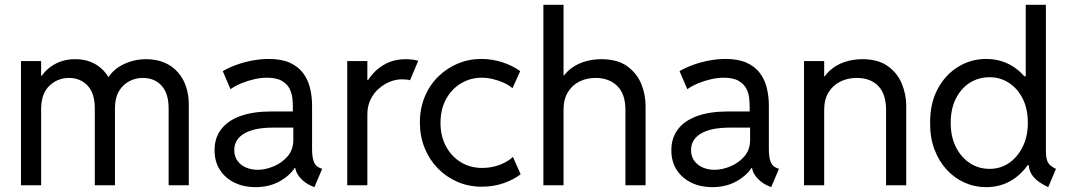

<svg xmlns="http://www.w3.org/2000/svg" viewBox="-20 -772 4461 800"><path d="M67.4 0V-517.6H151.4V-456.1H167L130.9 -410.2Q149.4 -464.4 192.6 -494.9Q235.8 -525.4 293 -525.4Q351.6 -525.4 391.8 -495.1Q432.1 -464.8 445.3 -418L407.2 -452.1H460.9L415 -418Q436.5 -472.2 484.6 -498.8Q532.7 -525.4 588.9 -525.4Q632.3 -525.4 665.5 -511Q698.7 -496.6 721.2 -470.9Q743.7 -445.3 755.1 -411.1Q766.6 -377 766.6 -337.9V0H682.6V-320.3Q682.6 -383.3 653.1 -415.3Q623.5 -447.3 575.2 -447.3Q544.4 -447.3 518.1 -433.3Q491.7 -419.4 475.3 -391.4Q459 -363.3 459 -320.3V0H375V-320.3Q375 -383.3 345 -415.3Q314.9 -447.3 266.6 -447.3Q220.7 -447.3 186 -414.8Q151.4 -382.3 151.4 -316.4V0Z M1043.9 7.8Q996.1 7.8 957.5 -10.7Q918.9 -29.3 896.5 -63.7Q874 -98.1 874 -146.5Q874 -197.8 901.9 -233.9Q929.7 -270 982.4 -288.8Q1035.2 -307.6 1110.4 -307.6H1217.8V-240.2H1116.2Q1039.6 -240.2 997.8 -215.8Q956.1 -191.4 956.1 -146.5Q956.1 -120.6 969.2 -102.3Q982.4 -84 1004.6 -74.2Q1026.9 -64.5 1053.7 -64.5Q1085.9 -64.5 1120.4 -78.9Q1154.8 -93.3 1178.5 -120.8Q1202.1 -148.4 1202.1 -188.5V-242.2L1200.2 -272.5V-330.1Q1200.2 -342.8 1198.2 -362.5Q1196.3 -382.3 1186.8 -401.9Q1177.2 -421.4 1154.8 -434.8Q1132.3 -448.2 1091.8 -448.2Q1067.9 -448.2 1040.3 -442.1Q1012.7 -436 986.6 -425.3Q960.4 -414.6 940.4 -400.4L908.2 -475.6Q934.1 -490.7 966.1 -502.2Q998 -513.7 1032.5 -520Q1066.9 -526.4 1099.6 -526.4Q1152.3 -526.4 1187.3 -510.7Q1222.2 -495.1 1242.7 -467.8Q1263.2 -440.4 1271.7 -405.5Q1280.3 -370.6 1280.3 -332V-150.4Q1280.3 -117.7 1287.4 -98.6Q1294.4 -79.6 1312.5 -72.3L1322.3 -68.4L1290 7.8L1276.4 2Q1249 -9.8 1229.5 -32.7Q1210 -55.7 1210 -78.1L1226.6 -72.3H1194.3L1215.8 -85.9Q1196.8 -47.4 1151.1 -19.8Q1105.5 7.8 1043.9 7.8Z M1426.8 0V-517.6H1510.7V-438.5H1524.4L1496.1 -406.2Q1510.3 -438.5 1534.4 -465.6Q1558.6 -492.7 1592.5 -509Q1626.5 -525.4 1669.9 -525.4Q1687 -525.4 1701.9 -523.2Q1716.8 -521 1722.7 -518.6L1688.5 -437.5Q1685.5 -439 1675.3 -440.2Q1665 -441.4 1652.3 -441.4Q1629.9 -441.4 1605.2 -431.6Q1580.6 -421.9 1559.1 -403.3Q1537.6 -384.8 1524.2 -357.7Q1510.7 -330.6 1510.7 -295.9V0Z M1987.3 5.9Q1932.6 5.9 1885.7 -14.4Q1838.9 -34.7 1803.7 -71Q1768.6 -107.4 1749 -156.2Q1729.5 -205.1 1729.5 -261.7Q1729.5 -320.3 1749.8 -368.9Q1770 -417.5 1805.7 -452.6Q1841.3 -487.8 1887.5 -507.1Q1933.6 -526.4 1985.4 -526.4Q2030.8 -526.4 2073.5 -512.5Q2116.2 -498.5 2147.5 -475.6L2115.2 -404.3Q2100.6 -417.5 2079.1 -427.2Q2057.6 -437 2033.4 -442.6Q2009.3 -448.2 1987.3 -448.2Q1940.4 -448.2 1901.4 -425Q1862.3 -401.9 1838.9 -359.4Q1815.4 -316.9 1815.4 -259.8Q1815.4 -206.1 1837.6 -163.6Q1859.9 -121.1 1899.2 -96.7Q1938.5 -72.3 1989.3 -72.3Q2028.8 -72.3 2062.7 -85.4Q2096.7 -98.6 2117.2 -118.2L2149.4 -45.9Q2121.1 -23.9 2079.1 -9Q2037.1 5.9 1987.3 5.9Z M2244.1 0V-752H2328.1V-458H2347.7L2309.6 -419.9Q2321.8 -453.1 2347.4 -476.8Q2373 -500.5 2408.4 -512.9Q2443.8 -525.4 2485.4 -525.4Q2552.7 -525.4 2593.3 -496.1Q2633.8 -466.8 2651.9 -422.4Q2669.9 -377.9 2669.9 -332V0H2585.9V-314.5Q2585.9 -380.4 2551.8 -413.8Q2517.6 -447.3 2461.9 -447.3Q2424.8 -447.3 2394.5 -432.4Q2364.3 -417.5 2346.2 -387.9Q2328.1 -358.4 2328.1 -314.5V0Z M2947.3 7.8Q2899.4 7.8 2860.8 -10.7Q2822.3 -29.3 2799.8 -63.7Q2777.3 -98.1 2777.3 -146.5Q2777.3 -197.8 2805.2 -233.9Q2833 -270 2885.7 -288.8Q2938.5 -307.6 3013.7 -307.6H3121.1V-240.2H3019.5Q2942.9 -240.2 2901.1 -215.8Q2859.4 -191.4 2859.4 -146.5Q2859.4 -120.6 2872.6 -102.3Q2885.7 -84 2908 -74.2Q2930.2 -64.5 2957 -64.5Q2989.3 -64.5 3023.7 -78.9Q3058.1 -93.3 3081.8 -120.8Q3105.5 -148.4 3105.5 -188.5V-242.2L3103.5 -272.5V-330.1Q3103.5 -342.8 3101.6 -362.5Q3099.6 -382.3 3090.1 -401.9Q3080.6 -421.4 3058.1 -434.8Q3035.6 -448.2 2995.1 -448.2Q2971.2 -448.2 2943.6 -442.1Q2916 -436 2889.9 -425.3Q2863.8 -414.6 2843.8 -400.4L2811.5 -475.6Q2837.4 -490.7 2869.4 -502.2Q2901.4 -513.7 2935.8 -520Q2970.2 -526.4 3002.9 -526.4Q3055.7 -526.4 3090.6 -510.7Q3125.5 -495.1 3146 -467.8Q3166.5 -440.4 3175 -405.5Q3183.6 -370.6 3183.6 -332V-150.4Q3183.6 -117.7 3190.7 -98.6Q3197.8 -79.6 3215.8 -72.3L3225.6 -68.4L3193.4 7.8L3179.7 2Q3152.3 -9.8 3132.8 -32.7Q3113.3 -55.7 3113.3 -78.1L3129.9 -72.3H3097.7L3119.1 -85.9Q3100.1 -47.4 3054.4 -19.8Q3008.8 7.8 2947.3 7.8Z M3330.1 0V-517.6H3414.1V-454.1H3433.6L3397.5 -418Q3410.6 -453.1 3436.5 -477.1Q3462.4 -501 3497.6 -513.2Q3532.7 -525.4 3573.2 -525.4Q3638.7 -525.4 3679 -496.6Q3719.2 -467.8 3737.5 -423.3Q3755.9 -378.9 3755.9 -332V0H3671.9V-314.5Q3671.9 -380.4 3639.4 -413.8Q3606.9 -447.3 3549.8 -447.3Q3511.7 -447.3 3481 -431.9Q3450.2 -416.5 3432.1 -387Q3414.1 -357.4 3414.1 -314.5V0Z M4347.7 7.8Q4317.9 -6.3 4299.8 -21.5Q4281.7 -36.6 4273.7 -54.7Q4265.6 -72.8 4265.6 -95.7L4289.1 -84H4241.2L4267.6 -141.6V-402.3L4243.2 -454.1H4253.9V-752H4337.9V-143.6Q4337.9 -111.3 4346.2 -95.7Q4354.5 -80.1 4379.9 -68.4ZM4088.9 7.8Q4041.5 7.8 3999.3 -11Q3957 -29.8 3924.6 -64.9Q3892.1 -100.1 3873.5 -149.4Q3855 -198.7 3855.5 -259.8Q3855 -341.8 3887.2 -401.6Q3919.4 -461.4 3972.7 -493.9Q4025.9 -526.4 4088.9 -526.4Q4153.8 -526.4 4204.3 -492.7Q4254.9 -459 4283.9 -398.9Q4313 -338.9 4313.5 -259.8Q4313 -182.1 4283.9 -121.6Q4254.9 -61 4204.3 -26.6Q4153.8 7.8 4088.9 7.8ZM4103.5 -68.4Q4149.4 -68.4 4185.3 -93.5Q4221.2 -118.7 4241.9 -161.9Q4262.7 -205.1 4262.7 -259.8Q4262.7 -318.8 4241 -361.6Q4219.2 -404.3 4183.1 -427.2Q4147 -450.2 4103.5 -450.2Q4056.2 -450.2 4019.3 -426Q3982.4 -401.9 3961.7 -358.9Q3940.9 -315.9 3941.4 -259.8Q3940.9 -205.1 3961.7 -161.9Q3982.4 -118.7 4019.3 -93.5Q4056.2 -68.4 4103.5 -68.4Z"/></svg>

Font: Reddit Sans
Style: Regular
Weight: 400
Designer: Stephen Hutchings
Foundry: Reddit
Version: Version 1.014